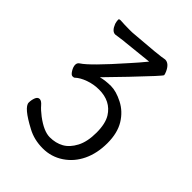

<svg xmlns="http://www.w3.org/2000/svg" viewBox="-206 -804 912 912"><g transform="rotate(45 250.0 -348.0)"><path d="M247 7Q189 7 143 -18Q46 -69 46 -100Q46 -117 52 -133Q58 -149 71 -149Q83 -149 97 -132.5Q111 -116 137 -96Q193 -54 233 -54Q273 -54 303.5 -71Q334 -88 354.5 -127Q375 -166 375 -227Q375 -287 354 -321Q317 -380 239 -380Q203 -380 169.5 -368Q136 -356 117 -338Q115 -335 105 -335Q96 -335 85.5 -352Q75 -369 75 -383Q75 -396 86 -403Q126 -428 252 -571Q282 -604 313 -642L171 -627Q155 -626 140.5 -623.5Q126 -621 108 -619Q86 -619 72 -655Q68 -669 68 -679Q68 -685 79 -685Q106 -683 141 -683Q162 -683 168 -684Q328 -696 360 -703Q386 -703 403 -666Q409 -652 409 -647Q409 -641 295 -522L200 -424Q231 -432 267 -432Q302 -432 347 -409Q392 -386 419.5 -341Q447 -296 447 -228Q447 -160 422 -107.5Q397 -55 350.5 -24Q304 7 247 7Z"/></g></svg>

Font: LXGW WenKai Mono Lite
Style: Regular
Weight: 400
Monospace: yes
Designer: LXGW / Fontworks Inc.
Foundry: LXGW / Fontworks Inc.
Version: Version 1.520; June 14, 2025